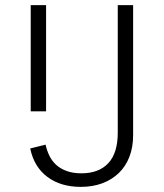

<svg xmlns="http://www.w3.org/2000/svg" viewBox="-20 -718 640 750"><path d="M500 -698V-190Q500 -143 485.5 -105.5Q471 -68 444 -42Q417 -16 379.5 -2Q342 12 296 12Q217 12 165 -27Q113 -66 98 -138L158 -153Q163 -130 173 -109.5Q183 -89 199.5 -74Q216 -59 240.5 -50Q265 -41 298 -41Q366 -41 403 -80.5Q440 -120 440 -200V-698ZM100 -698H160V-283H100Z"/></svg>

Font: IBM Plex Mono Light
Style: Regular
Weight: 300
Monospace: yes
Designer: Mike Abbink, Paul van der Laan, Pieter van Rosmalen
Foundry: Bold Monday
Version: Version 2.3